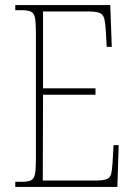

<svg xmlns="http://www.w3.org/2000/svg" viewBox="-20 -734 530 754"><path d="M40 0V-20H65Q90 -20 102 -26Q114 -32 117.5 -51Q121 -70 121 -108V-606Q121 -645 117.5 -663.5Q114 -682 102 -688Q90 -694 65 -694H40V-714H413L419 -550H399L396 -606Q394 -643 389.5 -660.5Q385 -678 370.5 -683.5Q356 -689 325 -689H149V-387H355V-362H149L148 -25H354Q384 -25 398 -30Q412 -35 416 -49.5Q420 -64 422 -94L426 -164H446L441 0Z"/></svg>

Font: Noto Serif Condensed Thin
Style: Regular
Weight: 100
Width: 3
Designer: Monotype Design Team
Foundry: Monotype Imaging Inc.
Version: Version 2.013; ttfautohint (v1.8.4.7-5d5b)